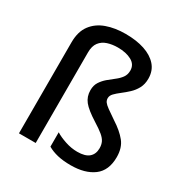

<svg xmlns="http://www.w3.org/2000/svg" viewBox="-177 -904 1009 1053"><g transform="rotate(30 327.5 -377.5)"><path d="M548 -614Q548 -579 534 -553Q520 -527 499 -507.5Q478 -488 457 -472Q436 -456 422 -441.5Q408 -427 408 -411Q408 -397 415.5 -386.5Q423 -376 443 -361.5Q463 -347 500 -322Q553 -288 583 -251Q613 -214 613 -155Q613 -70 559.5 -30Q506 10 415 10Q368 10 332 1.5Q296 -7 269 -23V-114Q294 -98 333 -85Q372 -72 410 -72Q460 -72 483.5 -92.5Q507 -113 507 -150Q507 -172 499 -189Q491 -206 470.5 -223Q450 -240 413 -263Q351 -302 327.5 -331.5Q304 -361 304 -401Q304 -432 318 -453.5Q332 -475 352 -492Q372 -509 392.5 -524.5Q413 -540 426.5 -558.5Q440 -577 440 -603Q440 -641 405.5 -660Q371 -679 318 -679Q283 -679 253.5 -669.5Q224 -660 206.5 -637Q189 -614 189 -574V0H83V-576Q83 -644 114 -685.5Q145 -727 198 -746Q251 -765 318 -765Q386 -765 437.5 -748Q489 -731 518.5 -697.5Q548 -664 548 -614Z"/></g></svg>

Font: Noto Sans Ethiopic Medium
Style: Regular
Weight: 500
Designer: Monotype Design Team
Foundry: Monotype Imaging Inc.
Version: Version 2.102; ttfautohint (v1.8.4.7-5d5b)